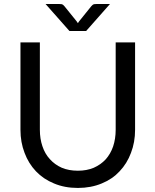

<svg xmlns="http://www.w3.org/2000/svg" viewBox="-20 -928 775 957"><path d="M368.2 -77.1Q412.1 -77.1 447.3 -91.8Q482.4 -107.4 506.8 -133.8Q531.2 -161.1 543.9 -198.2Q556.6 -236.3 556.6 -281.2Q556.6 -425.8 556.6 -716.8Q581.1 -716.8 653.3 -716.8Q653.3 -607.4 653.3 -281.2Q653.3 -218.8 632.8 -166Q613.3 -113.3 576.2 -74.2Q540 -35.2 487.3 -13.7Q433.6 8.8 368.2 8.8Q301.8 8.8 249 -13.7Q196.3 -35.2 159.2 -74.2Q122.1 -113.3 102.5 -166Q82 -218.8 82 -281.2Q82 -425.8 82 -716.8Q106.4 -716.8 178.7 -716.8Q178.7 -607.4 178.7 -281.2Q178.7 -236.3 191.4 -199.2Q204.1 -161.1 228.5 -134.8Q252.9 -107.4 288.1 -91.8Q323.2 -77.1 368.2 -77.1ZM528.3 -908.2Q499 -875 409.2 -773.4Q388.7 -773.4 326.2 -773.4Q296.9 -806.6 207 -908.2Q223.6 -908.2 272.5 -908.2Q278.3 -908.2 287.1 -907.2Q294.9 -905.3 300.8 -897.5Q321.3 -872.1 362.3 -821.3Q363.3 -819.3 368.2 -812.5Q369.1 -814.5 374 -821.3Q388.7 -839.8 434.6 -896.5Q441.4 -905.3 449.2 -907.2Q457 -908.2 463.9 -908.2Q485.4 -908.2 528.3 -908.2Z"/></svg>

Font: Lato
Style: Regular
Weight: 400
Designer: Lukasz Dziedzic with Adam Twardoch and Botio Nikoltchev
Version: Version 2.015; 2015-08-06; http://www.latofonts.com/